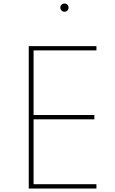

<svg xmlns="http://www.w3.org/2000/svg" viewBox="-20 -1092 667 1112"><path d="M146.5 0H538.5V-25H174.5V-401H526.5V-426H174.5V-800H538.5V-825H146.5ZM353.5 -1024Q363.5 -1024 370.2 -1031Q377 -1038 377 -1048Q377 -1058 370.2 -1064.8Q363.5 -1071.5 353.5 -1071.5Q343.5 -1071.5 336.5 -1064.8Q329.5 -1058 329.5 -1048Q329.5 -1038 336.5 -1031Q343.5 -1024 353.5 -1024Z"/></svg>

Font: Spartan Thin
Style: Regular
Weight: 100
Designer: Matt Bailey, Mirko Velimirovic
Foundry: Matt Bailey
Version: Version 1.003; ttfautohint (v1.8.3)